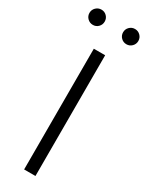

<svg xmlns="http://www.w3.org/2000/svg" viewBox="-263 -963 771 1002"><g transform="rotate(30 123.0 -462.0)"><path d="M157.7 -727.5V0H89.4V-727.5ZM224.6 -832.5Q205.6 -832.5 192.1 -845.9Q178.7 -859.4 178.7 -878.4Q178.7 -897.5 192.1 -910.9Q205.6 -924.3 224.6 -924.3Q243.7 -924.3 257.1 -910.9Q270.5 -897.5 270.5 -878.4Q270.5 -859.4 257.1 -845.9Q243.7 -832.5 224.6 -832.5ZM22.5 -832.5Q3.4 -832.5 -10.3 -845.9Q-23.9 -859.4 -23.9 -878.4Q-23.9 -897.5 -10.3 -910.9Q3.4 -924.3 22.5 -924.3Q41.5 -924.3 54.7 -910.9Q67.9 -897.5 67.9 -878.4Q67.9 -859.4 54.7 -845.9Q41.5 -832.5 22.5 -832.5Z"/></g></svg>

Font: Inter 20pt Light
Style: Regular
Weight: 300
Version: Version 4.001;git-66647c0bb